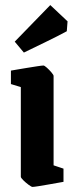

<svg xmlns="http://www.w3.org/2000/svg" viewBox="-20 -725 293 756"><path d="M108 11Q104 11 92.5 2.5Q81 -6 71.5 -15.5Q62 -25 62 -29V-382L23 -394V-447Q23 -447 40.5 -450Q58 -453 82 -457Q106 -461 126 -464Q146 -467 151 -467Q155 -467 164.5 -458.5Q174 -450 182.5 -440Q191 -430 191 -426V-74L230 -61V-9Q230 -9 213 -6Q196 -3 173.5 1Q151 5 132 8Q113 11 108 11ZM74 -518 38 -561 178 -705 246 -641 243 -602Q208 -583 160.5 -560Q113 -537 74 -518Z"/></svg>

Font: Grenze Gotisch
Style: Bold
Weight: 700
Designer: Renata Polastri
Foundry: Omnibus-Type
Version: Version 1.001